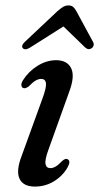

<svg xmlns="http://www.w3.org/2000/svg" viewBox="-20 -679 366 708"><path d="M166 -59Q175 -59 185 -64.8Q195 -70.5 210 -86Q221.5 -96 229 -92Q242.5 -85.5 229 -61.5Q211 -30 179 -10.5Q147 9 109 9Q65.5 9 52 -20Q38.5 -49 60 -104.5L136.5 -315.5Q151.5 -356 149.5 -372Q147.5 -388 131.5 -388Q122 -388 111.2 -381.8Q100.5 -375.5 85.5 -360Q72.5 -351 65.5 -354.5Q59.5 -357 58.8 -365Q58 -373 65 -383.5Q85.5 -416 118.8 -436.5Q152 -457 187 -457Q228 -457 242.5 -427.2Q257 -397.5 234.5 -338.5L159 -128Q145 -90 147.8 -74.5Q150.5 -59 166 -59ZM91.5 -504Q72.5 -492 64 -501.5Q56.5 -510.5 72 -525L192 -638Q203.5 -648 212.5 -653.5Q221.5 -659 232.5 -659Q243.5 -659 249.8 -653.5Q256 -648 261.5 -638L323 -524.5Q327 -517.5 325 -511Q323 -504.5 318.5 -501.5Q306 -493 294 -504L214 -581.5Z"/></svg>

Font: Fraunces 72pt S050
Style: Italic
Weight: 400
Italic angle: -16°
Version: Version 1.000; ttfautohint (v1.8.3)